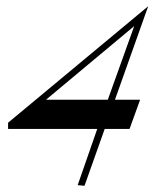

<svg xmlns="http://www.w3.org/2000/svg" viewBox="-20 -439 497 618"><path d="M6 -44 457 -419 350 -118H431L397 -24H317L252 159L230 157L293 -24H6ZM412 -355 128 -118H327Z"/></svg>

Font: Sail
Style: Regular
Weight: 400
Designer: Miguel Hernandez
Foundry: Miguel Hernandez
Version: Version 1.002